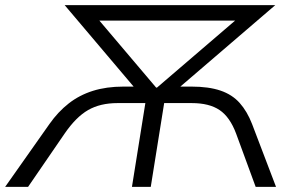

<svg xmlns="http://www.w3.org/2000/svg" viewBox="-43 -725 1152 745"><path d="M-23 0 149 -244Q182 -291 223.5 -323.5Q265 -356 317.5 -372.5Q370 -389 436 -389H521L500 -360L208 -705H1025L623 -360L613 -389H700Q767 -389 812.5 -373.5Q858 -358 887 -325.5Q916 -293 935 -244L1028 0H949L873 -207Q849 -271 809 -298Q769 -325 701 -325H594L542 0H469L521 -325H413Q346 -325 299 -298Q252 -271 208 -207L66 0ZM563 -385H566L910 -680L917 -645H295L313 -680Z"/></svg>

Font: Nunito Sans 7pt SemiExpanded Light
Style: Italic
Weight: 300
Width: 6
Italic angle: -9°
Designer: Vernon Adams
Foundry: Vernon Adams
Version: Version 3.101;gftools[0.9.27]